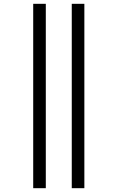

<svg xmlns="http://www.w3.org/2000/svg" viewBox="-20 -843 616 1006"><path d="M356 143H422V-823H356ZM154 143H220V-823H154Z"/></svg>

Font: Iosevka Sparkle Light
Style: Regular
Weight: 300
Designer: Belleve Invis
Foundry: Belleve Invis
Version: Version 4.5.0; ttfautohint (v1.8.3)